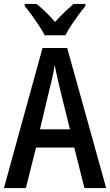

<svg xmlns="http://www.w3.org/2000/svg" viewBox="-20 -960 562 980"><path d="M411 0 359 -207H164L112 0H0L197 -715H323L522 0ZM284 -514Q280 -532 275.5 -552Q271 -572 266.5 -592Q262 -612 259 -628Q257 -612 253 -591.5Q249 -571 244 -550.5Q239 -530 235 -514L184 -300H337ZM208 -780Q197 -802 179.5 -828.5Q162 -855 143 -881.5Q124 -908 106 -929V-940H167Q188 -923 213 -899Q238 -875 261 -848Q287 -877 308.5 -897Q330 -917 355 -940H416V-929Q400 -910 380.5 -883.5Q361 -857 343 -830Q325 -803 314 -780Z"/></svg>

Font: Noto Sans Bengali Condensed Medium
Style: Regular
Weight: 500
Width: 3
Designer: Jelle Bosma - Monotype Design Team
Foundry: Monotype Imaging Inc.
Version: Version 2.003